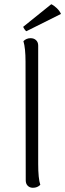

<svg xmlns="http://www.w3.org/2000/svg" viewBox="-20 -880 309 910"><path d="M102 -25 101 -587Q101 -652 91 -685Q105 -699 125 -699Q141 -699 151 -689.5Q161 -680 161 -664V-103Q161 -34 171 -4Q157 10 136 10Q121 10 111.5 0.5Q102 -9 102 -25ZM105 -732Q101 -734 96 -741.5Q91 -749 90 -753L223 -860Q236 -854 249.5 -841Q263 -828 269 -814Z"/></svg>

Font: Arima Madurai Light
Style: Regular
Weight: 300
Designer: Joana Correia and Natanael Gama
Foundry: NDISCOVER
Version: Version 1.019